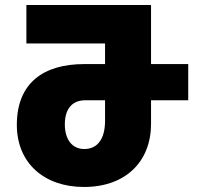

<svg xmlns="http://www.w3.org/2000/svg" viewBox="-20 -734 802 764"><path d="M314 10C482 10 581 -93 581 -241V-335H729V-479H581V-714H85V-561H398V-479H315C152 -479 47 -403 47 -237C47 -86 155 10 314 10ZM315 -141C269 -141 238 -177 238 -239C238 -306 272 -335 319 -335H398V-253C398 -184 370 -141 315 -141Z"/></svg>

Font: Noto Sans Georgian SemiCondensed Black
Style: Regular
Weight: 900
Width: 4
Designer: Monotype Design Team, Akaki Razmadze
Foundry: Google LLC
Version: Version 2.005